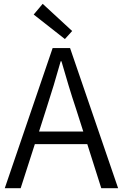

<svg xmlns="http://www.w3.org/2000/svg" viewBox="-20 -983 642 1003"><path d="M319 -779 357 -821 203 -963 156 -907ZM5 0H88L162 -230H436L509 0H597L346 -732H255ZM184 -296 222 -415C249 -498 273 -577 297 -663H301C326 -577 349 -498 377 -415L415 -296Z"/></svg>

Font: Noto Sans CJK SC DemiLight
Style: Regular
Weight: 350
Designer: Ryoko NISHIZUKA 西塚涼子 (kana, bopomofo & ideographs); Paul D. Hunt (Latin, Greek & Cyrillic); Sandoll Communications 산돌커뮤니
Foundry: Adobe
Version: Version 2.004;hotconv 1.0.118;makeotfexe 2.5.65603